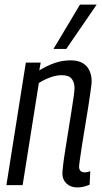

<svg xmlns="http://www.w3.org/2000/svg" viewBox="-20 -810 448 840"><path d="M93 -536H158L152 -502Q186 -523 219.5 -534.5Q253 -546 288 -546Q335 -546 358 -521Q381 -496 381 -453Q381 -445 377 -416.5Q373 -388 367 -348Q361 -308 353.5 -265Q346 -222 340 -182.5Q334 -143 330 -115.5Q326 -88 326 -81Q326 -56 351 -56Q355 -56 361 -57Q367 -58 375 -61L372 -2Q359 4 345 7Q331 10 318 10Q289 10 271 -7Q253 -24 253 -51Q253 -62 256.5 -91Q260 -120 266.5 -159.5Q273 -199 279.5 -241.5Q286 -284 292.5 -322.5Q299 -361 302.5 -388.5Q306 -416 306 -425Q306 -449 294 -465Q282 -481 250 -481Q226 -481 200 -471.5Q174 -462 150 -447L79 0H8ZM214 -596 330 -790H403L270 -596Z"/></svg>

Font: Georama SemiCondensed
Style: Italic
Weight: 400
Width: 4
Italic angle: -9°
Designer: Jean-Baptiste Levee
Foundry: Production Type
Version: Version 1.000